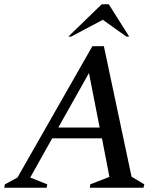

<svg xmlns="http://www.w3.org/2000/svg" viewBox="-40 -882 776 902"><path d="M-20 0 -17 -16 42 -48 394 -665H448L578 -52L638 -16L634 0H382L384 -16L474 -51L439 -232H205L102 -48L182 -16L179 0ZM234 -283H428L378 -539ZM281 -710 438 -862H471L567 -710H554L443 -789L294 -710Z"/></svg>

Font: Spectral SC Medium
Style: Italic
Weight: 500
Italic angle: -10°
Designer: Jean-Baptiste Levee
Foundry: Production Type
Version: Version 2.001